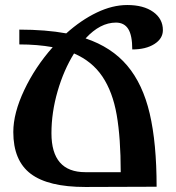

<svg xmlns="http://www.w3.org/2000/svg" viewBox="-20 -745 701 765"><path d="M321 -592Q425 -557 487 -483.5Q549 -410 576.5 -292.5Q604 -175 604 -1L320 0Q172 0 102.5 -52.5Q33 -105 33 -219Q33 -294 76.5 -386Q120 -478 190 -557Q129 -568 57 -568V-627Q162 -627 244 -612Q303 -665 365.5 -695Q428 -725 487 -725Q552 -725 590.5 -697.5Q629 -670 629 -625Q629 -591 595 -569.5Q561 -548 507 -548Q507 -604 491 -629.5Q475 -655 442 -655Q379 -655 321 -592ZM275 -532Q234 -466 209.5 -381.5Q185 -297 185 -214Q185 -59 320 -59H461Q461 -195 445 -287Q429 -379 388 -440Q347 -501 275 -532Z"/></svg>

Font: Noto Serif Armenian SmBd Narrow
Style: Regular
Weight: 600
Width: 4
Designer: Monotype Design team
Foundry: Monotype Imaging Inc.
Version: Version 1.000